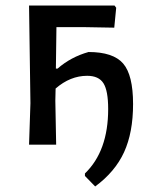

<svg xmlns="http://www.w3.org/2000/svg" viewBox="-20 -523 552 694"><path d="M300 -335Q389 -335 425 -293.5Q461 -252 461 -147Q461 -44 428.5 27Q396 98 324 151L287 113V104Q371 23 371 -129Q371 -195 354 -222Q337 -249 295 -249Q234 -249 181 -203L180 -159L183 0H85L90 -150L85 -503H394L400 -495L393 -423L280 -425H184L182 -275H188Q236 -317 300 -335Z"/></svg>

Font: Alegreya Sans SC Medium
Style: Regular
Weight: 500
Designer: Juan Pablo del Peral
Foundry: Huerta Tipografica
Version: Version 2.001;PS 002.001;hotconv 1.0.88;makeotf.lib2.5.64775